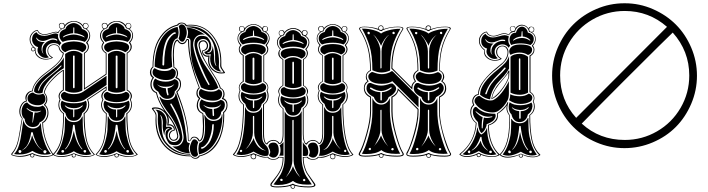

<svg xmlns="http://www.w3.org/2000/svg" viewBox="-20 -953 4327 1173"><path d="M343 -797Q343 -791 347 -785Q351 -779 358 -779Q364 -779 370 -786Q371 -789 373 -794Q373 -799 368.5 -804.5Q364 -810 358 -810Q353 -810 348 -806.5Q343 -803 343 -797ZM619 -810Q615 -810 610 -806.5Q605 -803 605 -797Q605 -782 616 -780Q618 -779 619 -779Q621 -780 625.5 -782Q630 -784 632 -786L634 -793Q635 -799 630.5 -804.5Q626 -810 619 -810ZM503 -780Q509 -780 513.5 -784.5Q518 -789 518 -794Q518 -800 513.5 -805Q509 -810 503 -810Q497 -810 493 -805Q489 -800 489 -794Q489 -793 490 -790.5Q491 -788 492 -786.5Q493 -785 494 -784Q495 -783 498.5 -782Q502 -781 503 -780ZM483 -400Q459 -387 431 -387Q403 -387 378 -400V-623Q402 -642 431 -642Q459 -642 483 -623ZM510 -314Q509 -281 482 -262Q478 -240 464.5 -227.5Q451 -215 431 -215Q410 -215 397 -227.5Q384 -240 380 -262Q352 -281 351 -314Q351 -329 358 -338Q380 -322 431 -322Q482 -322 505 -338Q510 -329 510 -314ZM538 -11Q523 -6 507 -6Q465 -6 431 -29Q416 -19 395.5 -12.5Q375 -6 355 -6Q338 -6 324 -11Q348 -45 360.5 -88Q373 -131 375 -160.5Q377 -190 377 -241H380Q393 -207 431 -207Q468 -207 482 -241H485Q485 -190 487 -160.5Q489 -131 501.5 -88Q514 -45 538 -11ZM494 -730Q488 -737 468 -743.5Q448 -750 434 -750V-782Q434 -786 431 -786Q428 -786 428 -782L427 -750Q414 -750 394 -743.5Q374 -737 367 -730Q363 -727 365 -725Q366 -724 370 -726Q378 -732 397 -737Q416 -742 431 -742Q443 -742 463.5 -736.5Q484 -731 493 -726Q495 -724 496 -725Q499 -726 494 -730ZM436 -420V-610Q436 -614 431 -614Q426 -614 426 -610V-420Q426 -414 431 -414Q436 -414 436 -420ZM485 -305Q488 -308 486.5 -308.5Q485 -309 481 -308Q463 -292 431 -292Q395 -294 380 -308Q377 -309 376 -308.5Q375 -308 377 -305Q395 -284 422 -284H427V-242Q427 -236 430 -236Q434 -237 434 -242V-284H440Q466 -284 485 -305ZM481 -46Q447 -84 436 -187Q435 -191 430.5 -191Q426 -191 426 -187Q415 -84 380 -46Q377 -43 378 -41Q379 -39 382 -42Q417 -80 431 -154Q444 -81 479 -42Q482 -39 483 -41Q484 -43 481 -46ZM506 -33Q499 -39 494 -35Q486 -31 493 -24Q494 -21 497.5 -20.5Q501 -20 502 -21Q508 -26 506 -33ZM370 -24Q375 -31 368 -35Q363 -39 356 -33Q353 -25 359 -21Q367 -19 370 -24ZM431 -13Q431 -12 427.5 -11Q424 -10 423 -8.5Q422 -7 422 -4Q422 0 424.5 2.5Q427 5 431 5Q440 5 440 -4Q440 -6 438 -10Q437 -10 434.5 -11Q432 -12 431 -13ZM498 -697Q469 -709 431 -709Q391 -709 363 -697Q343 -713 343 -736Q343 -765 380 -776Q383 -791 399 -801.5Q415 -812 431 -812Q444 -812 461 -801.5Q478 -791 481 -776Q518 -765 518 -736Q518 -713 498 -697ZM507 -665Q507 -645 483 -634Q458 -650 431 -650H426Q404 -650 378 -634Q354 -645 354 -665Q354 -696 431 -700Q507 -696 507 -665ZM308 -690Q288 -690 274 -677Q260 -664 260 -643Q260 -618 279 -603Q269 -599 261 -599Q240 -599 224.5 -614Q209 -629 209 -648Q209 -656 213 -665Q195 -670 185.5 -683.5Q176 -697 176 -712Q176 -746 204 -756Q208 -746 221 -740Q234 -734 250 -734H253Q267 -734 288.5 -741.5Q310 -749 318 -749Q329 -749 336 -742Q334 -736 334 -732Q335 -710 355 -690Q346 -682 344 -673Q337 -690 308 -690ZM302 -719Q290 -719 273 -711Q256 -703 242 -703Q217 -703 205 -721Q201 -726 201 -722Q201 -719 202 -718Q212 -696 246 -696H252H253Q253 -694 252 -694Q234 -682 234 -654Q234 -637 243 -627Q247 -624 246 -625Q246 -626 243 -631Q239 -637 239 -646Q239 -672 256 -688Q268 -701 288 -708Q295 -711 303 -711Q313 -711 321 -708Q328 -703 329 -705Q329 -706 330 -707Q330 -713 320 -716Q310 -719 302 -719ZM631 -434 494 -342Q465 -329 431 -329Q397 -329 367 -342Q355 -349 352 -368V-369Q352 -377 359 -384Q366 -391 375 -392Q396 -378 431 -378Q466 -378 487 -392L631 -490ZM765 -780Q771 -780 775 -784.5Q779 -789 779 -794Q779 -800 775 -805Q771 -810 765 -810Q758 -810 754 -805Q750 -800 750 -794Q751 -793 752.5 -789Q754 -785 755 -784Q757 -783 760 -782Q763 -781 765 -780ZM760 -697Q731 -709 692 -709Q653 -709 625 -697Q605 -713 605 -736Q605 -765 642 -776Q645 -791 660.5 -801.5Q676 -812 692 -812Q705 -812 722.5 -801.5Q740 -791 742 -776Q780 -765 780 -736Q779 -713 760 -697ZM769 -665Q769 -645 745 -634Q720 -650 692 -650H687Q666 -650 640 -634Q616 -645 616 -665Q616 -696 692 -700Q769 -696 769 -665ZM745 -400Q720 -387 692 -387Q665 -387 640 -400V-623Q664 -642 692 -642Q721 -642 745 -623ZM771 -368Q768 -348 755 -342Q727 -329 692 -329Q659 -329 629 -342Q617 -349 614 -368V-370Q614 -378 620.5 -384.5Q627 -391 636 -392Q658 -378 692 -378Q727 -378 748 -392Q758 -391 764.5 -384.5Q771 -378 771 -370ZM772 -314Q771 -281 743 -262Q740 -240 726.5 -227.5Q713 -215 692 -215Q672 -215 658.5 -228Q645 -241 642 -262Q614 -281 613 -314Q613 -329 620 -338Q641 -322 692 -322Q742 -322 766 -338Q772 -329 772 -314ZM799 -11Q785 -6 768 -6Q727 -6 692 -29Q677 -19 657 -12.5Q637 -6 617 -6Q600 -6 586 -11Q610 -45 622.5 -88Q635 -131 636.5 -160.5Q638 -190 638 -241H642Q654 -207 692 -207Q730 -207 743 -241H746Q746 -190 748 -160.5Q750 -131 762.5 -88Q775 -45 799 -11ZM755 -730Q749 -737 729 -743.5Q709 -750 696 -750L695 -782Q695 -786 693 -786Q690 -785 690 -782L689 -750Q676 -750 655.5 -743.5Q635 -737 629 -730Q625 -727 627 -725Q629 -725 631 -726Q640 -732 659 -737Q678 -742 692 -742Q705 -742 725.5 -736.5Q746 -731 754 -726Q757 -724 758 -725Q760 -726 755 -730ZM698 -420V-610Q698 -612 695 -613Q692 -614 689.5 -613Q687 -612 687 -610V-420Q687 -416 689.5 -414.5Q692 -413 695 -414.5Q698 -416 698 -420ZM746 -305Q749 -308 747.5 -308.5Q746 -309 742 -308Q724 -292 692 -292Q657 -294 642 -308Q638 -309 637 -308.5Q636 -308 638 -305Q657 -284 683 -284H689V-242Q689 -236 692.5 -236Q696 -236 696 -242V-284H702Q728 -284 746 -305ZM742 -46Q709 -84 698 -187Q696 -191 691.5 -191Q687 -191 687 -187Q676 -84 642 -46Q639 -43 640 -41Q641 -39 644 -42Q680 -80 692 -154Q706 -80 741 -42Q744 -39 745 -41Q746 -43 742 -46ZM767 -33Q761 -39 755 -35Q748 -31 754 -24Q755 -21 759 -20.5Q763 -20 764 -21Q770 -26 767 -33ZM631 -24Q636 -31 630 -35Q624 -39 618 -33Q614 -25 621 -21Q628 -18 631 -24ZM692 -13Q691 -12 689 -11Q687 -10 686 -9.5Q685 -9 684 -7.5Q683 -6 683 -4Q683 0 685.5 2.5Q688 5 692 5Q702 5 702 -4Q702 -6 700 -9Q699 -10 696 -11Q693 -12 692 -13ZM370 -536Q331 -516 286 -468.5Q241 -421 241 -388Q233 -382 220 -382Q196 -382 188 -395Q188 -423 212 -451.5Q236 -480 266 -501Q296 -522 327 -549.5Q358 -577 370 -602ZM212 -310Q186 -310 167 -321Q148 -332 148 -352Q148 -366 157.5 -376Q167 -386 182 -388Q198 -375 218 -375Q231 -375 244 -381Q258 -367 258 -349Q258 -331 245 -320.5Q232 -310 212 -310ZM241 -308Q262 -296 262 -266Q262 -247 252 -230Q242 -213 223 -206Q213 -177 180 -177Q161 -177 146.5 -190Q132 -203 131 -226Q112 -240 112 -271Q112 -292 121.5 -308.5Q131 -325 146 -327Q169 -300 210 -300Q227 -300 241 -308ZM291 -13Q272 -8 253 -8Q213 -8 178 -31Q144 -9 98 -9Q80 -9 66 -12Q86 -32 96.5 -68Q107 -104 113.5 -155.5Q120 -207 123 -222Q127 -197 143.5 -182.5Q160 -168 181 -168Q216 -168 230 -202Q231 -149 248.5 -95Q266 -41 291 -13ZM355 -548Q358 -550 356 -552Q354 -554 351 -552Q332 -531 298 -504.5Q264 -478 242.5 -455.5Q221 -433 213 -404Q211 -400 215 -399Q217 -398 218 -401Q226 -430 247.5 -453Q269 -476 303 -502Q337 -528 355 -548ZM230 -274Q232 -274 231 -276Q229 -276 227 -276Q215 -272 199 -272Q170 -272 146 -292Q142 -292 142 -290Q162 -272 182 -266L178 -206Q178 -203 179 -203Q180 -203 181 -206L192 -266Q195 -265 202 -265Q215 -265 230 -274ZM244 -34Q233 -40 223 -50Q211 -61 197.5 -90.5Q184 -120 181 -142Q181 -144 178 -145Q175 -146 172.5 -145Q170 -144 170 -142Q168 -120 158 -92Q148 -64 135 -52Q123 -40 114 -35V-34Q132 -43 138 -50Q168 -84 176 -127Q182 -105 196 -81.5Q210 -58 222 -48Q229 -40 243 -34ZM111 -28Q111 -33 105.5 -35.5Q100 -38 97 -35Q91 -32 94 -22Q98 -18 102 -18Q110 -20 111 -28ZM246 -31Q243 -23 249 -18Q258 -13 262 -21Q268 -28 260 -34Q251 -38 246 -31ZM178 -13Q168 -9 168 -4Q168 0 170.5 2.5Q173 5 178 5Q186 5 186 -4Q186 -7 185 -9Q184 -10 181.5 -11Q179 -12 178 -13ZM192 -653Q192 -656 188.5 -659Q185 -662 182 -662Q174 -662 174 -653Q174 -643 182 -643Q192 -643 192 -653ZM765 -813Q771 -813 776.5 -807.5Q782 -802 782 -794Q782 -779 770 -777Q793 -762 793 -735Q793 -713 775 -693Q785 -681 785 -667Q785 -644 759 -627V-404Q770 -399 778 -388Q786 -377 786 -365Q786 -355 779 -345Q786 -329 786 -314Q786 -280 758 -258Q758 -167 770 -107.5Q782 -48 820 -11Q822 -11 822 -10Q822 -8 819 -7Q809 -1 796 2.5Q783 6 767 6Q736 6 705 -6Q706 -6 706 -3Q706 2 702 5.5Q698 9 692 9Q687 9 683 5.5Q679 2 679 -3Q679 -6 680 -7Q664 -1 648 2.5Q632 6 617 6Q585 6 566 -7Q563 -9 565 -11Q603 -48 615 -107.5Q627 -167 627 -258Q598 -279 598 -313Q598 -328 606 -345Q599 -355 599 -365Q599 -377 606.5 -388Q614 -399 626 -404V-416L518 -344Q525 -330 525 -314Q525 -280 497 -258Q497 -167 508.5 -107.5Q520 -48 558 -11Q561 -10 558 -7Q548 -1 534.5 2.5Q521 6 506 6Q476 6 442 -7Q443 -6 443 -3Q443 2 439.5 5.5Q436 9 431 9Q418 9 418 -3Q418 -6 419 -7Q403 0 386.5 3Q370 6 354 6Q324 6 305 -6Q304 -4 300 -3Q280 6 254 6Q218 6 189 -7Q190 -6 190 -3Q190 2 186.5 5.5Q183 9 178 9Q172 9 168 5.5Q164 2 164 -3Q164 -6 165 -7Q133 5 104 5Q77 5 54 -4Q49 -5 49 -10Q49 -14 51 -16Q72 -40 82.5 -70.5Q93 -101 101 -154.5Q109 -208 114 -230Q98 -247 98 -273Q98 -295 109.5 -314Q121 -333 139 -338Q135 -347 135 -354Q135 -371 146.5 -384Q158 -397 176 -399Q180 -427 199.5 -452.5Q219 -478 244.5 -498Q270 -518 296 -537.5Q322 -557 341.5 -580.5Q361 -604 364 -627Q340 -642 338 -665Q329 -678 311 -678H309Q295 -678 284.5 -669Q274 -660 274 -643Q274 -618 301 -603Q303 -602 303 -600.5Q303 -599 301 -599Q281 -589 260 -589Q232 -589 212.5 -604.5Q193 -620 193 -644Q187 -640 182 -639Q178 -639 174 -642.5Q170 -646 170 -651Q170 -663 182 -665Q161 -687 161 -713Q161 -735 176.5 -752Q192 -769 211 -770Q214 -758 225.5 -751Q237 -744 250 -744Q266 -744 289 -751.5Q312 -759 321 -759Q328 -759 334 -757Q342 -768 354 -776Q341 -779 340 -798V-802Q344 -813 358 -813Q374 -813 376 -798Q384 -811 400 -818Q416 -825 431 -825Q446 -825 461.5 -818Q477 -811 486 -798Q488 -813 503 -813Q510 -813 515.5 -807.5Q521 -802 521 -794Q519 -780 509 -777Q531 -762 531 -735Q531 -713 514 -693Q523 -680 523 -667Q523 -644 498 -627V-415L626 -501V-627Q600 -644 600 -667Q601 -681 610 -693Q591 -712 591 -735Q591 -762 614 -776Q602 -779 602 -798V-802Q606 -813 619 -813Q635 -813 638 -798Q646 -811 661.5 -818Q677 -825 692 -825Q728 -825 747 -799Q750 -813 765 -813ZM364 -520Q333 -499 295.5 -459.5Q258 -420 253 -386Q269 -368 269 -346Q269 -327 256 -313Q276 -294 276 -264Q276 -244 267 -226.5Q258 -209 243 -202Q245 -101 304 -13V-12Q342 -50 354 -109Q366 -168 366 -258Q337 -279 337 -313Q337 -330 344 -345Q338 -355 338 -365Q338 -377 345.5 -388Q353 -399 364 -404ZM270 -642Q270 -660 280.5 -671Q291 -682 308 -682H312Q331 -682 343 -666Q345 -644 370 -630Q367 -605 347 -580.5Q327 -556 300.5 -535.5Q274 -515 247.5 -494Q221 -473 201.5 -447.5Q182 -422 180 -395Q164 -394 153 -380.5Q142 -367 142 -350Q142 -342 145 -334Q127 -331 115.5 -312.5Q104 -294 104 -271Q104 -247 118 -231Q113 -207 105 -154Q97 -101 86.5 -69Q76 -37 55 -12Q55 -11 55 -10Q55 -9 55 -8Q66 -4 77 -2Q88 0 100 0Q133 0 178 -18Q194 -9 215 -4Q236 1 257 1Q282 1 299 -7Q300 -10 299 -12Q241 -98 238 -206Q253 -213 261.5 -229.5Q270 -246 270 -265Q270 -295 250 -310Q247 -313 250 -316Q263 -327 263 -348Q263 -369 248 -386Q250 -411 278.5 -446Q307 -481 335 -504Q363 -527 370 -527V-401Q359 -397 351.5 -386.5Q344 -376 344 -364Q344 -352 350 -345Q342 -328 342 -314Q342 -297 350 -282.5Q358 -268 371 -261Q371 -170 359 -109Q347 -48 309 -9Q324 1 352 1Q393 1 431 -17Q469 1 510 1Q538 1 553 -9Q515 -48 503 -108.5Q491 -169 491 -261Q503 -268 511 -282.5Q519 -297 519 -313.5Q519 -330 511 -345L631 -426V-401Q621 -397 613.5 -386.5Q606 -376 606 -364Q606 -352 612 -345Q603 -328 603 -314Q603 -297 611.5 -282.5Q620 -268 632 -261Q632 -169 620 -108.5Q608 -48 570 -9Q585 1 614 1Q656 1 692 -17Q733 2 770 2Q797 2 814 -9Q777 -48 764.5 -109Q752 -170 752 -261Q765 -268 773 -282.5Q781 -297 781 -314Q781 -330 773 -345Q779 -353 779 -364Q779 -376 771.5 -386.5Q764 -397 754 -401V-630Q778 -644 778 -667Q778 -681 768 -690V-694Q788 -714 788 -737Q788 -764 762 -777Q761 -777 757 -778.5Q753 -780 750 -781Q745 -798 727 -809.5Q709 -821 692 -821Q676 -821 658 -809.5Q640 -798 635 -781Q618 -777 607.5 -764.5Q597 -752 597 -736Q597 -714 616 -694V-690Q607 -680 606 -668Q606 -644 631 -630V-498L493 -405V-630Q517 -644 517 -667Q517 -681 506 -690V-694Q526 -714 526 -737Q526 -764 501 -777Q499 -777 495 -778.5Q491 -780 489 -781Q484 -798 465.5 -809.5Q447 -821 431 -821Q415 -821 396.5 -809.5Q378 -798 374 -781Q347 -775 336 -750Q327 -755 320 -755Q311 -755 289 -747.5Q267 -740 252.5 -740Q238 -740 225 -746.5Q212 -753 209 -766Q192 -763 179 -747.5Q166 -732 166 -712Q166 -681 198 -657Q197 -654 197 -647Q197 -624 216 -608.5Q235 -593 262 -593Q279 -593 296 -600Q270 -617 270 -642Z M1286 -190Q1286 -193 1284 -194.5Q1282 -196 1279.5 -194.5Q1277 -193 1277 -190Q1277 -189 1276.5 -187.5Q1276 -186 1276 -185Q1276 -145 1256 -98Q1249 -81 1235.5 -67.5Q1222 -54 1213 -54Q1210 -54 1209 -51.5Q1208 -49 1209 -46.5Q1210 -44 1213 -44Q1224 -45 1240.5 -60.5Q1257 -76 1266 -94Q1286 -137 1286 -185ZM1045 -439H1044Q1028 -423 992 -423Q961 -423 944 -435Q935 -441 942 -435Q963 -414 993 -414Q996 -387 1000 -378Q1002 -368 1008 -371Q1011 -373 1009 -379Q1007 -384 1006 -392.5Q1005 -401 1004 -408V-414Q1032 -418 1045 -439ZM1217 -252V-258Q1182 -272 1182 -310Q1183 -334 1195 -351Q1180 -363 1180 -383Q1180 -406 1195 -418Q1129 -583 1129 -701Q1129 -709 1125 -709Q1121 -709 1120 -702Q1111 -683 1092 -683Q1074 -685 1064 -704Q1042 -696 1042 -617Q1042 -605 1043.5 -580Q1045 -555 1045 -543Q1068 -532 1068 -504Q1068 -491 1061 -480Q1086 -471 1086 -439Q1086 -410 1064 -391Q1132 -223 1132 -102Q1132 -95 1136 -94Q1140 -93 1143 -99Q1149 -118 1166 -118Q1188 -118 1199 -95Q1220 -103 1220 -182Q1220 -193 1218.5 -217Q1217 -241 1217 -252ZM1329 -312 1331 -316Q1330 -316 1327 -313Q1312 -297 1276 -297Q1246 -297 1228 -309L1222 -312Q1223 -311 1225 -308Q1246 -287 1277 -287Q1279 -259 1279 -250Q1279 -246 1281.5 -244.5Q1284 -243 1286 -244.5Q1288 -246 1288 -251V-255L1286 -287Q1318 -292 1329 -312ZM1048 -746Q1052 -746 1053.5 -748.5Q1055 -751 1053.5 -753.5Q1052 -756 1048 -756Q1038 -755 1021.5 -739.5Q1005 -724 996 -706Q972 -652 972 -558Q972 -555 975 -553.5Q978 -552 980.5 -553.5Q983 -555 983 -558Q983 -650 1006 -702Q1014 -718 1027 -732Q1040 -746 1048 -746ZM1172 5Q1157 5 1148.5 -11.5Q1140 -28 1140 -47Q1140 -63 1148.5 -82.5Q1157 -102 1167 -102Q1182 -102 1191 -82Q1184 -67 1184 -46Q1184 -26 1190 -9Q1185 4 1172 5ZM974 -184Q974 -187 974.5 -192.5Q975 -198 975 -201Q975 -231 964 -246Q961 -252 960 -249Q960 -248 960 -246Q968 -233 968 -198V-183Q968 -110 1000 -78Q1043 -30 1105 -16Q1122 -13 1136 -13H1142L1144 -8H1141Q1055 -8 999.5 -65.5Q944 -123 944 -225Q944 -229 944.5 -238.5Q945 -248 945 -253Q945 -272 929 -283Q957 -283 977.5 -262.5Q998 -242 998 -207Q998 -196 994 -178Q997 -178 1003 -178.5Q1009 -179 1012 -179Q1029 -179 1033 -164Q1004 -158 1004 -125Q1004 -108 1014.5 -96.5Q1025 -85 1042 -85Q1056 -85 1067 -95Q1078 -105 1078 -119Q1078 -122 1076 -130Q1067 -168 1049 -201.5Q1031 -235 1014.5 -255.5Q998 -276 980 -304.5Q962 -333 954 -361Q956 -362 958 -362Q970 -342 1002 -342Q1023 -342 1037.5 -352Q1052 -362 1052 -382H1056Q1057 -376 1074 -326.5Q1091 -277 1101 -231Q1111 -185 1118 -122Q1119 -118 1119.5 -109.5Q1120 -101 1120.5 -98Q1121 -95 1122 -90.5Q1123 -86 1125 -84Q1127 -82 1131 -80.5Q1135 -79 1140 -78Q1133 -62 1133 -46Q1134 -31 1140 -17H1135Q1085 -17 1031 -60Q1033 -58 1040 -58Q1044 -58 1050 -58Q1074 -58 1088 -75Q1102 -92 1102 -115Q1102 -122 1101 -126Q1088 -223 1028 -319Q1027 -322 1023 -320Q1019 -318 1020 -315Q1083 -208 1093 -125Q1094 -122 1094 -114Q1094 -94 1082.5 -80Q1071 -66 1052 -66Q1021 -66 1012 -78Q991 -107 991 -131Q991 -140 993 -149Q995 -154 1001.5 -160Q1008 -166 1014 -166Q1022 -166 1014 -169Q1012 -170 1011 -170Q997 -170 990.5 -157Q984 -144 984 -126Q974 -158 974 -184ZM1283 -214Q1305 -214 1320 -224.5Q1335 -235 1335 -254H1339Q1339 -162 1301 -93Q1263 -24 1196 -10Q1192 -31 1192 -45Q1192 -64 1199 -81Q1233 -86 1233 -178Q1233 -217 1228 -248Q1228 -249 1229.5 -249.5Q1231 -250 1231 -250Q1250 -214 1283 -214ZM1047 -470Q1071 -463 1071 -441Q1071 -412 1048 -395Q1048 -376 1035 -362.5Q1022 -349 1001 -349Q983 -349 968.5 -361.5Q954 -374 948 -392Q916 -410 916 -440Q916 -460 928 -473Q954 -454 992 -454Q1025 -454 1047 -470ZM995 -464Q965 -464 938.5 -477Q912 -490 912 -510Q912 -527 924 -537Q951 -519 986 -519Q1018 -519 1032 -535Q1054 -528 1054 -510Q1054 -464 995 -464ZM1223 -254Q1227 -221 1227 -184Q1227 -92 1198 -89Q1195 -90 1194 -90Q1183 -113 1167 -113Q1154 -113 1147 -98Q1142 -90 1136 -90Q1128 -90 1128 -102Q1128 -220 1057 -391Q1056 -392 1058 -394Q1080 -411 1080 -438Q1080 -467 1054 -475Q1049 -477 1052 -480Q1061 -490 1061 -505Q1061 -516 1055.5 -526Q1050 -536 1040 -540Q1036 -583 1036 -615Q1036 -708 1064 -711Q1068 -711 1068 -709Q1079 -690 1094 -690Q1109 -691 1116 -708Q1119 -715 1126 -715Q1134 -715 1135 -706Q1135 -584 1201 -415Q1187 -405 1187 -385Q1187 -366 1202 -355Q1207 -353 1203 -350Q1189 -333 1189 -311Q1190 -274 1221 -262L1222 -257V-258Q1221 -258 1222 -257Q1222 -256 1223 -254ZM1329 -343Q1354 -337 1354 -313Q1354 -285 1331 -269Q1331 -250 1318 -236Q1305 -222 1285 -222Q1267 -222 1252.5 -234Q1238 -246 1232 -266Q1199 -281 1199 -314Q1199 -332 1211 -346Q1237 -328 1276 -328Q1307 -328 1329 -343ZM1282 -338Q1250 -338 1222.5 -349.5Q1195 -361 1195 -383Q1195 -400 1207 -410Q1234 -393 1270 -393Q1301 -393 1316 -408Q1337 -400 1337 -382Q1337 -338 1282 -338ZM1065 -789Q1071 -766 1071 -754Q1071 -740 1064 -719Q1028 -714 1028 -613Q1028 -600 1030 -577Q1032 -554 1032 -545Q1009 -530 984 -530Q959 -530 925 -546Q925 -641 961.5 -708Q998 -775 1065 -789ZM1294 -597V-617Q1293 -690 1262 -721Q1240 -747 1202 -766.5Q1164 -786 1124 -786H1120L1118 -790Q1122 -790 1130 -791Q1138 -792 1142 -792Q1217 -792 1267.5 -731Q1318 -670 1318 -573Q1318 -569 1317.5 -560.5Q1317 -552 1317 -547Q1317 -527 1333 -516Q1305 -516 1284.5 -537Q1264 -558 1264 -594Q1264 -609 1268 -622Q1265 -622 1259 -621Q1253 -620 1250 -620Q1232 -620 1228 -636Q1259 -642 1259 -675Q1259 -691 1248.5 -703Q1238 -715 1221 -715Q1207 -715 1195.5 -704.5Q1184 -694 1184 -678Q1184 -673 1185 -670Q1193 -630 1211.5 -593Q1230 -556 1248.5 -531Q1267 -506 1286 -474.5Q1305 -443 1314 -417Q1292 -402 1268 -402Q1240 -402 1208 -419Q1207 -425 1186 -474.5Q1165 -524 1154.5 -570.5Q1144 -617 1144 -678Q1144 -682 1144 -689.5Q1144 -697 1144 -702Q1144 -711 1138.5 -716.5Q1133 -722 1127 -722Q1123 -721 1122 -721Q1129 -738 1129 -753.5Q1129 -769 1121 -783H1125Q1152 -783 1181.5 -770Q1211 -757 1232 -740Q1225 -741 1223 -742Q1220 -742 1213 -742Q1189 -742 1174.5 -724.5Q1160 -707 1160 -682Q1160 -676 1160 -673Q1167 -623 1196 -551.5Q1225 -480 1253 -435Q1255 -431 1259 -435Q1261 -437 1260 -439Q1234 -486 1204.5 -556.5Q1175 -627 1168 -675Q1168 -678 1168 -685Q1168 -719 1194 -731Q1202 -734 1211 -734Q1242 -734 1251 -721Q1271 -696 1271 -669Q1271 -654 1265.5 -644Q1260 -634 1248 -634Q1241 -631 1249 -631Q1251 -630 1252 -630Q1266 -630 1272.5 -642.5Q1279 -655 1279 -673Q1287 -642 1288 -610V-595Q1288 -568 1297 -554Q1302 -548 1302 -551Q1302 -551 1301 -553Q1294 -566 1294 -597ZM1089 -804Q1105 -804 1113 -788Q1121 -772 1121 -752Q1121 -739 1112.5 -718.5Q1104 -698 1095 -698Q1080 -698 1071 -718Q1078 -735 1078 -755Q1078 -776 1072 -791Q1074 -796 1079 -800Q1084 -804 1089 -804ZM1346 -511Q1344 -515 1338 -523Q1332 -531 1328.5 -537.5Q1325 -544 1325 -551Q1325 -556 1325.5 -564Q1326 -572 1326 -576Q1326 -671 1275.5 -734Q1225 -797 1146 -797Q1129 -797 1120 -795Q1117 -791 1114 -795Q1107 -810 1091 -810Q1075 -810 1068 -797Q1015 -785 980 -745Q945 -705 931 -654.5Q917 -604 917 -542Q904 -533 904 -512Q904 -492 919 -482Q922 -480 920 -477Q906 -461 906 -438Q906 -401 938 -389Q947 -349 967.5 -313Q988 -277 1007.5 -254Q1027 -231 1045 -198Q1063 -165 1068 -130Q1069 -128 1069 -122Q1069 -110 1062 -101.5Q1055 -93 1040 -93Q1029 -93 1020.5 -103Q1012 -113 1012 -125Q1012 -139 1020 -148.5Q1028 -158 1041 -158Q1041 -159 1041.5 -160.5Q1042 -162 1042 -163Q1042 -172 1033.5 -179.5Q1025 -187 1014 -187Q1008 -187 1006 -186Q1004 -185 1002.5 -186.5Q1001 -188 1002 -190Q1004 -203 1004 -213Q1004 -247 981.5 -268.5Q959 -290 930 -290Q925 -290 916 -288Q918 -285 924 -277Q930 -269 933 -262.5Q936 -256 936 -249Q936 -245 936 -236.5Q936 -228 936 -224Q936 -174 950.5 -133Q965 -92 991.5 -63.5Q1018 -35 1057 -19Q1096 -3 1143 -3H1146Q1160 12 1173 12Q1186 12 1195 -2Q1247 -14 1281.5 -53Q1316 -92 1330 -141.5Q1344 -191 1344 -251Q1344 -261 1343 -264Q1342 -265 1344 -268Q1364 -284 1364 -310Q1364 -340 1337 -348Q1335 -351 1336 -353Q1345 -365 1345 -379Q1345 -405 1324 -413Q1312 -450 1282 -496Q1252 -542 1226.5 -586Q1201 -630 1194 -670Q1193 -673 1193 -678Q1193 -691 1200.5 -699Q1208 -707 1223 -707Q1234 -707 1242.5 -697Q1251 -687 1251 -675Q1251 -645 1221 -642Q1221 -641 1220.5 -639.5Q1220 -638 1220 -637Q1220 -628 1228.5 -620.5Q1237 -613 1248 -613Q1254 -613 1256 -614Q1258 -615 1259.5 -613.5Q1261 -612 1260 -610Q1258 -597 1258 -587Q1258 -552 1281 -531Q1304 -510 1332 -510Q1338 -510 1346 -511ZM908 -290Q908 -297 930 -297Q961 -297 984 -276Q946 -330 933 -385Q916 -391 907.5 -405Q899 -419 899 -437Q899 -459 912 -478Q896 -490 896 -510Q896 -532 912 -545Q912 -607 926 -658.5Q940 -710 975 -749.5Q1010 -789 1062 -802Q1071 -815 1090 -815Q1109 -815 1120 -800Q1128 -802 1146 -802Q1226 -802 1279 -738Q1332 -674 1332 -578Q1332 -574 1332 -565.5Q1332 -557 1332 -553Q1332 -542 1343 -527Q1354 -512 1354 -511Q1355 -510 1355 -509Q1355 -504 1331 -504Q1300 -504 1275.5 -526.5Q1251 -549 1251 -586Q1251 -596 1253 -607Q1252 -607 1250 -606.5Q1248 -606 1248 -606Q1234 -606 1224.5 -615Q1215 -624 1215 -636Q1215 -642 1217 -646Q1229 -646 1236.5 -654.5Q1244 -663 1244 -675Q1244 -684 1237.5 -692Q1231 -700 1223 -700Q1211 -700 1205.5 -693.5Q1200 -687 1200 -678Q1200 -677 1200 -675Q1200 -673 1200 -672Q1207 -631 1231 -588Q1255 -545 1285.5 -499Q1316 -453 1329 -416Q1352 -404 1352 -377Q1352 -364 1345 -353Q1370 -342 1370 -311Q1370 -282 1349 -264Q1350 -258 1350 -249Q1350 -213 1345 -180.5Q1340 -148 1328.5 -117.5Q1317 -87 1300 -63.5Q1283 -40 1257.5 -22.5Q1232 -5 1200 2Q1191 17 1174 17Q1157 17 1146 2H1138Q1043 2 986.5 -58.5Q930 -119 930 -219Q930 -223 930.5 -232Q931 -241 931 -246Q931 -258 920 -272.5Q909 -287 908 -288Q908 -290 908 -290ZM1005 -247Q1012 -232 1012 -214Q1012 -204 1009 -193Q1010 -193 1012 -193.5Q1014 -194 1015 -194Q1028 -194 1038 -184.5Q1048 -175 1048 -163Q1048 -158 1045 -154Q1033 -154 1025.5 -145Q1018 -136 1018 -125Q1018 -116 1024.5 -107.5Q1031 -99 1040 -99Q1051 -99 1057 -106Q1063 -113 1063 -122Q1063 -123 1062.5 -125Q1062 -127 1062 -128Q1058 -152 1048 -175Q1038 -198 1030 -210.5Q1022 -223 1005 -247Z M2025 4Q2025 -1 2021.5 -5.5Q2018 -10 2013 -10Q2008 -10 2003.5 -6.5Q1999 -3 1999 2Q1999 7 2003 11.5Q2007 16 2013 16Q2025 16 2025 4ZM2084 -794Q2091 -794 2096.5 -790Q2102 -786 2102 -778Q2102 -762 2088 -759Q2111 -745 2111 -719Q2111 -696 2093 -677Q2103 -665 2103 -651Q2102 -628 2078 -614V-456Q2088 -451 2095.5 -440.5Q2103 -430 2103 -418Q2103 -409 2097 -399Q2105 -383 2105 -367Q2105 -334 2077 -314Q2077 -69 2138 -10H2139Q2139 -9 2137 -6Q2117 6 2088.5 6Q2060 6 2027 -6Q2029 -3 2029 3Q2029 11 2024.5 15.5Q2020 20 2013 20Q2005 20 2000.5 14.5Q1996 9 1996 2Q1996 -1 1998 -6Q1964 11 1944 11Q1936 11 1927 9Q1915 23 1892 23Q1867 23 1855 9Q1848 10 1835 10V12Q1835 40 1842.5 65.5Q1850 91 1858.5 104.5Q1867 118 1882 138Q1897 158 1902 166Q1907 173 1907 177Q1907 192 1867 192Q1815 192 1783 182Q1783 184 1783 186Q1783 192 1779 196Q1775 200 1769 200Q1763 200 1759 196Q1755 192 1755 186Q1755 183 1755 182Q1724 192 1672 192Q1632 192 1632 177Q1632 171 1635 166Q1639 160 1662 131.5Q1685 103 1696 75.5Q1707 48 1707 12V10Q1697 11 1685 9Q1673 23 1650 23Q1625 23 1614 9Q1604 10 1599 10Q1577 10 1543 -6Q1545 -2 1545 3Q1545 20 1528 20Q1521 20 1516 14.5Q1511 9 1511 2Q1511 -2 1513 -6Q1483 6 1454 6Q1424 6 1405 -6Q1403 -9 1403 -10Q1465 -69 1465 -314Q1437 -334 1437 -368Q1437 -382 1444 -399Q1439 -409 1439 -418Q1439 -430 1446 -440.5Q1453 -451 1463 -456V-614Q1439 -627 1439 -652Q1439 -665 1448 -677Q1431 -696 1431 -718Q1431 -745 1454 -759Q1440 -762 1440 -778Q1440 -786 1445.5 -790Q1451 -794 1458 -794Q1473 -792 1475 -779Q1484 -792 1499.5 -799Q1515 -806 1529 -806Q1543 -806 1558 -799Q1573 -792 1582 -780Q1586 -794 1599 -794Q1606 -794 1611.5 -789.5Q1617 -785 1617 -777Q1617 -762 1604 -759Q1627 -745 1627 -718Q1627 -697 1610 -677Q1619 -664 1619 -652Q1619 -628 1594 -614V-456Q1605 -451 1612 -440.5Q1619 -430 1619 -418Q1619 -408 1614 -399Q1621 -384 1621 -368Q1621 -335 1593 -314V-134Q1593 -112 1597 -97.5Q1601 -83 1604 -80L1608 -77Q1609 -77 1611.5 -79.5Q1614 -82 1614.5 -83Q1615 -84 1617.5 -86Q1620 -88 1621.5 -89Q1623 -90 1626 -92Q1629 -94 1631.5 -94.5Q1634 -95 1637 -96Q1640 -97 1643.5 -97.5Q1647 -98 1651 -98Q1662 -98 1671 -93Q1680 -88 1684 -83L1687 -78Q1688 -78 1689.5 -78.5Q1691 -79 1694.5 -82.5Q1698 -86 1700.5 -91.5Q1703 -97 1705 -108.5Q1707 -120 1707 -136V-289Q1679 -309 1679 -343Q1679 -359 1687 -374Q1681 -385 1680 -394Q1680 -405 1687.5 -415.5Q1695 -426 1706 -431V-589Q1680 -604 1680 -626Q1681 -641 1691 -652Q1672 -672 1672 -694Q1672 -720 1695 -734Q1683 -737 1683 -752Q1683 -760 1688.5 -764.5Q1694 -769 1700 -769Q1716 -769 1718 -755Q1726 -768 1741.5 -775Q1757 -782 1771 -782Q1785 -782 1800.5 -775Q1816 -768 1824 -755Q1826 -769 1842 -769Q1848 -769 1853.5 -765Q1859 -761 1859 -754Q1859 -738 1847 -734Q1870 -720 1870 -694Q1870 -672 1852 -652Q1861 -641 1861 -627Q1860 -604 1836 -589V-431Q1847 -426 1854.5 -415.5Q1862 -405 1862 -394Q1861 -384 1855 -374Q1863 -359 1863 -343Q1863 -309 1835 -289V-134Q1835 -110 1839 -95.5Q1843 -81 1847 -79L1851 -77Q1851 -77 1854 -80.5Q1857 -84 1858.5 -85Q1860 -86 1863 -88.5Q1866 -91 1868.5 -92Q1871 -93 1875 -94.5Q1879 -96 1883 -97Q1887 -98 1892 -98Q1903 -98 1912 -93Q1921 -88 1925 -83L1929 -78Q1931 -79 1934.5 -81Q1938 -83 1943.5 -97.5Q1949 -112 1949 -136V-314Q1921 -334 1921 -368Q1921 -382 1928 -399Q1922 -410 1922 -418Q1922 -430 1929.5 -440.5Q1937 -451 1948 -456V-614Q1923 -628 1923 -652Q1923 -665 1932 -677Q1915 -697 1915 -718Q1915 -745 1938 -759Q1924 -763 1924 -778Q1924 -786 1929.5 -790Q1935 -794 1942 -794Q1957 -794 1959 -780Q1968 -792 1983.5 -799Q1999 -806 2013 -806Q2027 -806 2042.5 -799Q2058 -792 2067 -779Q2070 -793 2084 -794ZM1541 4Q1541 -1 1537.5 -5.5Q1534 -10 1529 -10Q1524 -10 1519.5 -6.5Q1515 -3 1515 2Q1515 7 1519 11.5Q1523 16 1528 16Q1534 16 1537.5 12.5Q1541 9 1541 4ZM1459 -34Q1457 -39 1452.5 -38Q1448 -37 1446 -33.5Q1444 -30 1447 -26Q1449 -23 1452.5 -23.5Q1456 -24 1458.5 -27.5Q1461 -31 1459 -34ZM1703 152Q1712 148 1704 141Q1700 137 1695 140Q1690 144 1693 150Q1698 155 1703 152ZM1605 -34Q1582 -38 1559 -68Q1533 -105 1533 -142V-241Q1533 -245 1529 -245Q1525 -245 1525 -241V-142Q1525 -109 1500 -66Q1484 -44 1479 -40Q1493 -50 1504 -66Q1505 -68 1511 -76Q1517 -84 1522 -92.5Q1527 -101 1529 -110Q1538 -81 1555 -60Q1561 -52 1574.5 -43Q1588 -34 1605 -34ZM1842 153Q1849 148 1843 142Q1838 137 1834 142Q1828 146 1832 150Q1834 156 1842 153ZM1814 130Q1812 128 1806.5 118.5Q1801 109 1797 105Q1774 63 1774 30V-216Q1774 -223 1768 -220Q1766 -219 1766 -215V30Q1766 60 1743 104Q1726 131 1726 131Q1732 125 1739 115.5Q1746 106 1747 105Q1747 104 1753 96Q1759 88 1763 79.5Q1767 71 1770 62Q1774 77 1792 105Q1810 127 1814 130ZM1581 -359Q1583 -361 1583 -362Q1582 -364 1578 -362Q1560 -347 1529 -347Q1497 -347 1479 -362Q1476 -363 1475 -362.5Q1474 -362 1477 -359Q1495 -339 1522 -339H1525V-298Q1525 -292 1529 -292Q1533 -292 1533 -298V-339H1536Q1563 -339 1581 -359ZM1534 -471V-595Q1534 -601 1528.5 -601Q1523 -601 1523 -595V-471Q1523 -465 1528.5 -465Q1534 -465 1534 -471ZM1823 -334Q1826 -337 1825 -338Q1825 -340 1820 -337Q1802 -322 1771 -322Q1738 -324 1722 -337Q1717 -341 1717 -337Q1717 -336 1719 -334Q1738 -315 1764 -314H1767V-273Q1767 -268 1771 -268Q1775 -268 1775 -273V-314H1778Q1806 -315 1823 -334ZM2086 -25Q2089 -22 2092.5 -24.5Q2096 -27 2096 -30.5Q2096 -34 2093 -37Q2086 -42 2082 -32Q2080 -27 2086 -25ZM2062 -40Q2057 -45 2050.5 -54Q2044 -63 2041 -66Q2017 -112 2017 -142V-241Q2017 -245 2013 -245Q2009 -245 2009 -241V-142Q2009 -106 1990 -74Q1972 -40 1951 -37Q1975 -37 1992 -64Q2010 -90 2013 -110Q2015 -101 2020 -92Q2025 -83 2030.5 -76Q2036 -69 2037 -66Q2053 -47 2062 -40ZM1591 -714Q1584 -721 1565 -727Q1546 -733 1533 -734L1531 -764Q1531 -769 1527 -767Q1526 -766 1526 -764L1525 -734Q1512 -733 1492.5 -727Q1473 -721 1467 -714Q1463 -710 1465 -708Q1466 -708 1469 -709Q1478 -715 1496 -720Q1514 -725 1529 -725Q1541 -725 1560.5 -720Q1580 -715 1589 -709Q1594 -706 1594 -710Q1593 -712 1591 -714ZM1776 -447V-570Q1776 -576 1771 -576Q1766 -576 1766 -570V-447Q1766 -441 1771 -441Q1776 -441 1776 -447ZM2065 -359Q2067 -361 2067 -362Q2066 -364 2062 -362Q2044 -347 2013 -347Q1981 -347 1964 -362Q1961 -364 1959 -363Q1957 -362 1960 -359Q1978 -339 2006 -339H2009V-298Q2009 -292 2013 -292Q2017 -292 2017 -298V-339H2020Q2047 -339 2065 -359ZM1832 -690Q1826 -696 1807 -702Q1788 -708 1775 -709L1774 -740Q1774 -744 1771 -744Q1768 -744 1768 -740L1767 -709Q1754 -708 1734.5 -702Q1715 -696 1709 -690Q1705 -686 1707 -684Q1709 -684 1711 -685Q1720 -690 1738.5 -695Q1757 -700 1771 -700Q1783 -700 1803 -695Q1823 -690 1831 -685Q1834 -683 1835 -684Q1836 -685 1832 -690ZM2018 -471V-595Q2018 -601 2013 -601Q2008 -601 2008 -595V-471Q2008 -465 2013 -465Q2018 -465 2018 -471ZM2075 -714Q2068 -721 2049 -727Q2030 -733 2017 -734L2016 -764Q2016 -768 2013 -768Q2010 -768 2010 -764L2009 -734Q1996 -733 1977 -727Q1958 -721 1951 -714Q1947 -710 1949 -708Q1950 -708 1952 -709Q1961 -715 1979.5 -720Q1998 -725 2013 -725Q2025 -725 2044.5 -720Q2064 -715 2073 -709Q2076 -707 2077 -709Q2078 -711 2075 -714ZM1615 -2Q1608 0 1599 0Q1573 0 1529 -27Q1494 -6 1455 -6Q1439 -6 1424 -10Q1477 -84 1477 -297H1479Q1491 -264 1529 -264Q1565 -264 1579 -297H1581V-134Q1581 -103 1586.5 -89.5Q1592 -76 1607 -62Q1622 -46 1622 -21Q1622 -14 1620.5 -9.5Q1619 -5 1615 -2ZM1651 -82Q1683 -82 1683 -34Q1683 -15 1674 -2.5Q1665 10 1650 10Q1638 10 1625 -1Q1623 -3 1624.5 -6Q1626 -9 1628.5 -14.5Q1631 -20 1631 -24Q1631 -35 1621 -55Q1618 -62 1623 -68Q1630 -82 1651 -82ZM1712 -2Q1708 -2 1699 -2Q1690 -2 1685 -2Q1694 -13 1694 -38Q1694 -54 1688 -65Q1708 -78 1712 -87ZM1885 174Q1877 175 1858 175Q1795 175 1770 152Q1737 177 1679 177Q1664 177 1651 174Q1656 167 1671.5 146Q1687 125 1695 111.5Q1703 98 1711 71Q1719 44 1719 12V-272H1720Q1734 -239 1771 -239Q1808 -239 1821 -272H1823V12Q1823 44 1830.5 71Q1838 98 1844 110.5Q1850 123 1866 145.5Q1882 168 1885 174ZM1607 -368Q1605 -336 1579 -318Q1569 -272 1529 -272Q1509 -272 1496 -284.5Q1483 -297 1479 -318Q1453 -336 1451 -368Q1451 -383 1457 -392Q1481 -375 1529 -375Q1577 -375 1600 -392Q1607 -383 1607 -368ZM1857 -2Q1849 0 1839 0Q1833 0 1830 -1V-86Q1835 -73 1848 -62Q1863 -46 1863 -21Q1863 -8 1857 -2ZM1893 -82Q1925 -82 1925 -34Q1925 -15 1916 -2.5Q1907 10 1892 10Q1880 10 1867 -1Q1866 -3 1867 -5Q1868 -7 1870 -11Q1872 -15 1872 -18Q1872 -20 1872.5 -22Q1873 -24 1873 -25Q1873 -32 1863 -55Q1860 -60 1864 -68Q1873 -82 1893 -82ZM1591 -396Q1563 -382 1529 -382Q1495 -382 1467 -396Q1452 -403 1452 -422Q1452 -430 1458.5 -437Q1465 -444 1474 -445Q1495 -430 1529 -430Q1563 -430 1583 -445Q1593 -444 1599.5 -437Q1606 -430 1606 -422Q1606 -404 1591 -396ZM1579 -452Q1555 -439 1529 -439Q1502 -439 1478 -452V-610Q1504 -628 1529 -628Q1555 -628 1579 -610ZM1848 -343Q1848 -312 1821 -294Q1817 -272 1804 -259.5Q1791 -247 1771 -247Q1731 -247 1720 -294Q1696 -311 1693 -343Q1693 -357 1699 -367Q1722 -351 1771 -351Q1820 -351 1843 -367Q1848 -359 1848 -343ZM1848 -396Q1846 -377 1832 -371Q1805 -358 1771 -358Q1738 -358 1709 -371Q1696 -377 1695 -396V-398Q1695 -414 1712 -420Q1714 -420 1716 -421Q1736 -406 1771 -406Q1805 -406 1826 -421Q1835 -420 1841.5 -412.5Q1848 -405 1848 -396ZM2117 -10Q2103 -6 2087 -6Q2047 -6 2013 -27Q1970 -1 1943 -1Q1937 -1 1927 -2Q1935 -12 1935 -39Q1935 -55 1931 -65Q1947 -73 1953.5 -89.5Q1960 -106 1960 -136V-297H1963Q1976 -264 2013 -264Q2049 -264 2063 -297H2065Q2066 -85 2117 -10ZM1604 -649Q1604 -630 1579 -620Q1559 -633 1529 -636Q1501 -636 1478 -620Q1453 -630 1453 -649Q1453 -682 1529 -684Q1604 -682 1604 -649ZM1595 -681Q1568 -692 1529 -692Q1488 -692 1463 -681Q1443 -697 1443 -718Q1443 -747 1479 -758Q1482 -773 1497.5 -783.5Q1513 -794 1529 -794Q1542 -794 1559 -783Q1576 -772 1578 -758Q1615 -748 1615 -718Q1615 -695 1595 -681ZM1822 -427Q1799 -415 1771 -415Q1743 -415 1720 -427V-586Q1745 -603 1771 -603Q1795 -603 1822 -586ZM2091 -368Q2088 -336 2063 -318Q2053 -272 2013 -272Q1993 -272 1980 -284.5Q1967 -297 1963 -318Q1937 -336 1935 -368Q1935 -383 1941 -392Q1965 -375 2013 -375Q2061 -375 2085 -392Q2091 -381 2091 -368ZM1822 -595Q1799 -611 1768 -611Q1742 -611 1720 -595Q1695 -605 1695 -625Q1695 -657 1771 -659Q1847 -657 1847 -625Q1847 -605 1822 -595ZM2089 -421Q2089 -402 2075 -396Q2046 -382 2013 -382Q1981 -382 1951 -396Q1936 -403 1936 -422Q1936 -430 1942.5 -437Q1949 -444 1958 -445Q1979 -430 2013 -430Q2047 -430 2068 -445Q2077 -444 2083 -437.5Q2089 -431 2089 -423ZM1836 -656Q1810 -668 1771 -668Q1733 -668 1705 -656Q1686 -670 1686 -694Q1686 -723 1722 -733Q1725 -748 1740 -758.5Q1755 -769 1771 -769Q1784 -769 1800.5 -758.5Q1817 -748 1820 -733Q1856 -723 1856 -694Q1856 -672 1836 -656ZM2064 -452Q2039 -439 2013 -439Q1986 -439 1962 -452V-610Q1988 -628 2013 -628Q2038 -628 2064 -610ZM2089 -649Q2089 -630 2064 -620Q2042 -633 2013 -636Q1985 -636 1962 -620Q1937 -630 1937 -649Q1937 -682 2013 -684Q2089 -682 2089 -649ZM2079 -681Q2052 -692 2013 -692Q1974 -692 1947 -681Q1927 -697 1927 -718Q1927 -748 1964 -758Q1967 -773 1982 -783.5Q1997 -794 2013 -794Q2029 -794 2044 -783.5Q2059 -773 2062 -758Q2098 -748 2098 -718Q2098 -695 2079 -681ZM2132 -9Q2072 -70 2072 -315Q2099 -333 2099 -370Q2099 -386 2093 -399Q2098 -408 2099 -417Q2099 -429 2091 -439.5Q2083 -450 2073 -454V-616Q2097 -630 2097 -652Q2096 -665 2087 -675Q2086 -677 2087 -679Q2107 -698 2107 -719Q2107 -734 2096.5 -746Q2086 -758 2069 -762Q2065 -780 2047 -791Q2029 -802 2013 -802Q1997 -802 1979 -791Q1961 -780 1956 -762Q1939 -758 1929 -746Q1919 -734 1919 -718Q1919 -698 1938 -679Q1940 -677 1938 -675Q1928 -664 1928 -652Q1928 -630 1952 -616V-454Q1942 -450 1934.5 -439.5Q1927 -429 1927 -417Q1927 -407 1933 -399Q1926 -384 1926 -370Q1926 -333 1954 -315V-136Q1954 -119 1951.5 -106.5Q1949 -94 1946 -88Q1943 -82 1939 -78Q1935 -74 1932.5 -73.5Q1930 -73 1927 -73Q1914 -93 1892 -93Q1866 -93 1855 -70H1854Q1850 -70 1845.5 -73Q1841 -76 1835.5 -91.5Q1830 -107 1830 -134V-290Q1858 -309 1858 -345Q1857 -360 1851 -374Q1856 -382 1856 -393Q1856 -405 1849 -415Q1842 -425 1831 -430V-591Q1855 -605 1855 -627Q1855 -641 1846 -650Q1843 -652 1846 -654Q1865 -674 1865 -694Q1865 -709 1855 -721Q1845 -733 1827 -738Q1823 -755 1805 -766Q1787 -777 1771 -777Q1755 -777 1737 -766Q1719 -755 1715 -738Q1698 -733 1687.5 -721Q1677 -709 1677 -694Q1677 -672 1695 -654Q1696 -652 1695 -650Q1687 -642 1687 -628Q1687 -605 1711 -591V-430Q1701 -425 1693 -414.5Q1685 -404 1685 -393Q1686 -383 1691 -374Q1684 -358 1684 -344Q1684 -309 1712 -290V-136Q1712 -119 1710 -106.5Q1708 -94 1705 -88Q1702 -82 1697.5 -78Q1693 -74 1690.5 -73.5Q1688 -73 1686 -73H1684Q1672 -93 1651 -93Q1624 -93 1612 -70Q1611 -70 1609.5 -70.5Q1608 -71 1603.5 -74.5Q1599 -78 1596 -84Q1593 -90 1590 -103Q1587 -116 1587 -134V-315Q1615 -333 1615 -369Q1615 -384 1608 -399Q1615 -408 1615 -417Q1615 -429 1607 -439.5Q1599 -450 1589 -454V-616Q1613 -630 1613 -651Q1613 -664 1603 -675Q1602 -677 1603 -679Q1622 -699 1623 -719Q1623 -734 1612.5 -746Q1602 -758 1585 -762Q1581 -780 1563 -791Q1545 -802 1529 -802Q1513 -802 1495 -791Q1477 -780 1473 -762Q1456 -758 1445.5 -746Q1435 -734 1435 -719Q1435 -697 1455 -679Q1456 -677 1455 -675Q1444 -665 1444 -652Q1444 -630 1469 -616V-454Q1459 -450 1451 -439.5Q1443 -429 1443 -417Q1443 -407 1449 -399Q1442 -385 1442 -370Q1442 -333 1470 -315Q1470 -71 1410 -9Q1425 1 1452 1Q1490 1 1529 -17Q1580 6 1603 6Q1607 6 1617 5Q1628 19 1650 19Q1661 19 1668.5 15.5Q1676 12 1678 8L1680 5Q1693 6 1699 6Q1702 6 1706 6Q1710 6 1712 6V12Q1712 49 1701 76.5Q1690 104 1667.5 133.5Q1645 163 1641 170Q1639 173 1639 177Q1639 186 1672 186Q1731 186 1759 174Q1769 168 1771 170Q1795 186 1867 186Q1899 186 1899 177Q1899 174 1896 170Q1891 161 1876.5 140.5Q1862 120 1853.5 106Q1845 92 1837.5 66.5Q1830 41 1830 12V6Q1834 6 1842 6Q1848 6 1859 5Q1871 19 1892 19Q1903 19 1910.5 15.5Q1918 12 1920 8L1923 5Q1934 6 1939 6Q1965 6 2013 -17Q2052 1 2090 1Q2117 1 2132 -9ZM1601 -791Q1588 -790 1587 -777Q1587 -762 1599 -762Q1613 -762 1613 -776.5Q1613 -791 1601 -791ZM1848 -739Q1855 -744 1855 -752Q1854 -765 1843 -766Q1836 -766 1831.5 -761.5Q1827 -757 1828 -750Q1832 -742 1835 -740Q1843 -737 1848 -739ZM2098 -778Q2098 -784 2094 -787.5Q2090 -791 2085 -791Q2078 -791 2074 -786.5Q2070 -782 2070 -776Q2070 -775 2072 -768Q2079 -759 2089 -762Q2098 -767 2098 -778ZM1941 -762Q1947 -762 1951.5 -766Q1956 -770 1956 -777Q1956 -782 1951.5 -786.5Q1947 -791 1941 -791Q1929 -789 1928 -777Q1928 -762 1941 -762ZM1699 -737Q1705 -737 1709.5 -741.5Q1714 -746 1714 -752Q1712 -765 1699 -766Q1693 -766 1689.5 -761.5Q1686 -757 1686 -751Q1686 -737 1699 -737ZM1457 -762Q1471 -762 1471 -777Q1471 -791 1457 -791Q1452 -791 1448 -787.5Q1444 -784 1444 -778Q1444 -762 1457 -762ZM1760 180Q1759 185 1759 186Q1759 190 1762 193Q1765 196 1769 196Q1779 196 1779 186Q1779 186 1779 184Q1779 182 1779 181Q1775 180 1768 177Q1765 179 1760 180Z M2536 -521Q2525 -516 2518 -506.5Q2511 -497 2511 -486Q2511 -470 2521 -458Q2522 -455 2520 -454Q2512 -450 2505.5 -439.5Q2499 -429 2499 -416Q2499 -410 2499 -406L2371 -534Q2371 -605 2386 -660Q2401 -715 2437 -773Q2439 -774 2439 -778Q2437 -787 2411 -787Q2360 -787 2319 -769Q2311 -760 2306 -764Q2297 -765 2293 -770Q2251 -787 2207 -787Q2181 -787 2179 -778Q2179 -776 2181 -773Q2217 -715 2231.5 -658Q2246 -601 2246 -521Q2236 -517 2228.5 -508.5Q2221 -500 2220 -490Q2220 -470 2231 -458Q2232 -455 2230 -454Q2221 -449 2214.5 -438.5Q2208 -428 2208 -417Q2208 -381 2247 -362V-274Q2247 -217 2224 -134.5Q2201 -52 2181 -18Q2179 -16 2179 -12Q2179 -9 2181.5 -7Q2184 -5 2191.5 -3.5Q2199 -2 2212 -2Q2270 -2 2299 -14Q2300 -15 2305 -17Q2310 -19 2311 -18Q2325 -9 2350 -5.5Q2375 -2 2406 -2Q2440 -2 2440 -12Q2440 -14 2437 -18Q2417 -51 2394 -134Q2371 -217 2371 -274V-362Q2410 -381 2410 -414L2537 -287V-274Q2537 -188 2493 -69Q2480 -35 2471 -18Q2468 -16 2468 -12Q2468 -9 2470.5 -7Q2473 -5 2481 -3.5Q2489 -2 2503 -2Q2559 -2 2588 -14Q2590 -15 2595 -17Q2600 -19 2601 -18Q2615 -9 2640 -5.5Q2665 -2 2696 -2Q2730 -2 2730 -11Q2730 -14 2727 -18Q2707 -51 2684.5 -134Q2662 -217 2662 -274V-362Q2699 -380 2699 -415Q2699 -442 2678 -454Q2675 -456 2676 -458Q2687 -470 2687 -486Q2687 -511 2663 -521Q2663 -601 2677 -658Q2691 -715 2727 -773Q2728 -774 2728 -778Q2726 -787 2701 -787Q2649 -787 2607 -768Q2600 -760 2596 -764Q2589 -764 2584 -770Q2544 -787 2497 -787Q2470 -787 2469 -778Q2469 -776 2471 -773Q2507 -715 2521.5 -658Q2536 -601 2536 -521ZM2683 -457Q2706 -443 2706 -412Q2706 -377 2667 -358V-274Q2667 -189 2710 -72Q2722 -38 2731 -22Q2736 -16 2736 -11Q2736 4 2696 4Q2646 4 2614 -6V-3Q2614 2 2609.5 6.5Q2605 11 2600 11H2599Q2588 11 2585 0Q2584 -2 2584 -3V-6Q2554 4 2503 4Q2462 4 2462 -12Q2462 -16 2465 -22Q2485 -54 2508 -136Q2531 -218 2531 -274V-284L2414 -401Q2407 -373 2378 -358V-274Q2378 -217 2400 -135Q2422 -53 2442 -22Q2447 -16 2447 -11Q2447 4 2406 4Q2355 4 2323 -6V-3Q2323 3 2319.5 7Q2316 11 2310 11Q2304 11 2299 7Q2294 3 2294 -3V-6Q2263 4 2212 4Q2190 4 2180.5 -0.5Q2171 -5 2171 -12Q2171 -14 2175 -22Q2195 -54 2218 -136Q2241 -218 2241 -274V-358Q2203 -377 2203 -415Q2203 -444 2225 -457Q2215 -467 2215 -485Q2215 -509 2241 -524Q2241 -602 2226 -659.5Q2211 -717 2175 -774Q2174 -777 2174 -778Q2174 -790 2207 -790Q2250 -790 2290 -777V-780Q2290 -787 2295 -792.5Q2300 -798 2307 -798Q2314 -798 2318.5 -793.5Q2323 -789 2323 -782Q2323 -778 2323 -775Q2364 -790 2411 -790Q2444 -790 2444 -779Q2444 -775 2443 -774Q2377 -671 2377 -537L2493 -421Q2496 -445 2515 -457Q2504 -469 2504 -490Q2508 -511 2531 -524Q2531 -603 2516 -660Q2501 -717 2465 -774Q2463 -777 2463 -778Q2463 -790 2497 -790Q2542 -790 2581 -776Q2580 -778 2580 -782Q2580 -788 2585 -793Q2590 -798 2597 -798Q2604 -798 2609 -793Q2614 -788 2614 -782Q2614 -780 2612 -775Q2655 -790 2700 -790Q2734 -790 2734 -779Q2734 -776 2732 -774Q2697 -717 2682 -659.5Q2667 -602 2667 -524Q2694 -509 2694 -483Q2693 -469 2683 -457ZM2249 -455Q2230 -467 2230 -486Q2230 -496 2239 -504.5Q2248 -513 2255 -513Q2256 -513 2257 -512.5Q2258 -512 2259 -512Q2289 -500 2312 -500Q2336 -500 2361 -511Q2363 -512 2368 -515.5Q2373 -519 2373.5 -518.5Q2374 -518 2379 -517L2537 -359V-297L2377 -457Q2354 -441 2312 -441Q2271 -441 2249 -455ZM2533 -36Q2537 -39 2536.5 -43Q2536 -47 2532.5 -49Q2529 -51 2525 -48Q2519 -45 2523 -38Q2526 -33 2533 -36ZM2675 -45Q2671 -51 2663 -47Q2659 -42 2662 -37.5Q2665 -33 2671 -35Q2678 -39 2675 -45ZM2642 -58Q2628 -79 2625 -83Q2602 -125 2602 -158V-278Q2602 -283 2598 -283Q2594 -283 2594 -278V-159Q2594 -131 2571 -85Q2558 -62 2554 -57Q2559 -63 2566 -72.5Q2573 -82 2574 -83Q2594 -112 2598 -126Q2600 -117 2604 -109.5Q2608 -102 2613.5 -93.5Q2619 -85 2620 -83Q2623 -81 2627 -74Q2637 -62 2642 -58ZM2662 -413Q2665 -415 2663 -418Q2661 -421 2658 -419Q2625 -397 2598.5 -397Q2572 -397 2537 -418Q2532 -421 2530 -414Q2529 -411 2532 -410Q2562 -390 2594 -390V-343Q2594 -341 2596 -339.5Q2598 -338 2600.5 -339.5Q2603 -341 2603 -343V-390Q2633 -390 2662 -413ZM2647 -740Q2637 -734 2620 -715Q2619 -714 2613.5 -705.5Q2608 -697 2604 -689Q2600 -681 2598 -673Q2594 -687 2574 -715Q2562 -733 2550 -742Q2553 -739 2571 -715Q2594 -675 2594 -639V-539Q2594 -534 2598 -534Q2602 -534 2602 -539V-640Q2602 -678 2625 -715Q2639 -734 2647 -740ZM2518 -746Q2525 -740 2529 -748Q2532 -754 2526 -757Q2522 -759 2518.5 -757Q2515 -755 2515 -751.5Q2515 -748 2518 -746ZM2671 -746Q2675 -743 2678.5 -745Q2682 -747 2682 -751Q2682 -755 2679 -758Q2670 -761 2668 -754Q2666 -749 2671 -746ZM2715 -14Q2706 -13 2688 -13Q2627 -13 2600 -36Q2567 -12 2507 -12Q2490 -12 2482 -14Q2502 -46 2524 -128.5Q2546 -211 2546 -274V-355Q2561 -314 2599 -314Q2635 -314 2652 -354V-274Q2652 -178 2694 -61Q2705 -30 2715 -14ZM2691 -415Q2691 -402 2682.5 -390.5Q2674 -379 2666 -373Q2658 -367 2644 -359Q2630 -322 2599 -322Q2582 -322 2570 -333Q2558 -344 2555 -360Q2508 -382 2508 -413Q2508 -425 2514 -435.5Q2520 -446 2530 -446Q2533 -446 2535 -446Q2570 -430 2602.5 -430Q2635 -430 2665 -445Q2672 -448 2678 -442Q2691 -430 2691 -415ZM2679 -486Q2679 -463 2657 -451.5Q2635 -440 2603 -440Q2562 -440 2539 -455Q2520 -467 2520 -486Q2520 -496 2529 -504.5Q2538 -513 2546 -513Q2547 -513 2548 -512.5Q2549 -512 2549 -512Q2579 -500 2603 -500Q2626 -500 2651 -511Q2651 -512 2654 -512Q2662 -512 2670.5 -504Q2679 -496 2679 -486ZM2716 -777Q2683 -721 2668 -668.5Q2653 -616 2653 -522Q2624 -510 2601 -510Q2575 -510 2546 -524Q2546 -616 2528.5 -672.5Q2511 -729 2481 -778H2487Q2520 -778 2552.5 -769Q2585 -760 2598 -748Q2611 -759 2644.5 -768Q2678 -777 2712 -777ZM2607 -774Q2610 -777 2610 -781Q2610 -790 2600 -793Q2598 -793 2597 -794Q2592 -794 2588 -789.5Q2584 -785 2584 -780Q2584 -778 2586 -774Q2594 -771 2598 -769Q2601 -771 2607 -774ZM2243 -36Q2247 -39 2246.5 -43.5Q2246 -48 2242.5 -49.5Q2239 -51 2235 -48Q2230 -44 2233 -39Q2236 -34 2243 -36ZM2384 -45Q2382 -52 2374 -47Q2368 -43 2371 -38Q2374 -34 2378.5 -34.5Q2383 -35 2384.5 -38Q2386 -41 2384 -45ZM2352 -58Q2349 -62 2343.5 -70.5Q2338 -79 2335 -83Q2311 -127 2311 -158V-278Q2311 -284 2307 -282Q2304 -282 2304 -278V-159Q2304 -128 2280 -85Q2271 -66 2263 -57Q2266 -60 2284 -83Q2285 -85 2290.5 -93Q2296 -101 2300.5 -109Q2305 -117 2308 -126Q2313 -110 2331 -83Q2347 -63 2352 -58ZM2371 -413Q2376 -417 2371 -419Q2370 -420 2368 -419Q2334 -397 2309 -397Q2282 -397 2247 -418Q2244 -419 2242 -417.5Q2240 -416 2240 -413.5Q2240 -411 2242 -410Q2272 -390 2304 -390V-343Q2304 -339 2308.5 -339Q2313 -339 2313 -343V-390Q2343 -390 2371 -413ZM2357 -740Q2344 -733 2331 -715Q2313 -688 2308 -673Q2305 -681 2300.5 -689.5Q2296 -698 2290.5 -706Q2285 -714 2284 -715Q2274 -732 2259 -742Q2264 -738 2267.5 -733.5Q2271 -729 2274.5 -723.5Q2278 -718 2280 -715Q2304 -674 2304 -639V-539Q2304 -535 2307 -534Q2310 -536 2311 -539V-640Q2311 -677 2335 -715Q2346 -732 2357 -740ZM2228 -746Q2235 -739 2239 -748Q2242 -754 2236 -757Q2229 -762 2225 -754Q2223 -748 2228 -746ZM2380 -746Q2384 -743 2388 -745Q2392 -747 2392 -751Q2392 -755 2388 -758Q2382 -761 2378.5 -755.5Q2375 -750 2380 -746ZM2425 -14Q2417 -13 2399 -13Q2336 -13 2310 -36Q2278 -12 2218 -12Q2199 -12 2191 -14Q2212 -46 2233.5 -126.5Q2255 -207 2255 -269V-274V-355Q2272 -314 2309 -314Q2344 -314 2362 -354V-274Q2362 -212 2383 -130Q2404 -48 2425 -14ZM2400 -413Q2400 -400 2391.5 -389Q2383 -378 2375.5 -372.5Q2368 -367 2354 -359Q2349 -344 2337 -333Q2325 -322 2309 -322Q2292 -322 2280.5 -333Q2269 -344 2264 -360Q2219 -382 2219 -413Q2219 -426 2224.5 -436Q2230 -446 2240 -446Q2243 -446 2245 -446Q2280 -430 2308 -430Q2333 -430 2365 -442Q2377 -444 2379 -442Q2400 -426 2400 -413ZM2426 -777Q2393 -721 2378 -668.5Q2363 -616 2363 -522Q2335 -510 2310.5 -510Q2286 -510 2255 -524Q2255 -616 2237.5 -672.5Q2220 -729 2191 -778H2198Q2230 -778 2262.5 -769Q2295 -760 2308 -748Q2321 -759 2354.5 -768Q2388 -777 2422 -777ZM2319 -782Q2319 -794 2307 -794Q2297 -794 2294 -783Q2294 -781 2294 -780Q2294 -778 2295 -774Q2304 -771 2308 -769Q2309 -770 2312 -771Q2315 -772 2316 -773Q2319 -776 2319 -782ZM2590 -8Q2588 -5 2588 -3Q2588 1 2591 4Q2594 7 2599 7H2600Q2604 7 2607 3.5Q2610 0 2610 -3Q2610 -6 2609 -7Q2601 -10 2598 -12Q2597 -11 2594 -10Q2591 -9 2590 -8ZM2299 -8Q2298 -6 2298 -3Q2298 1 2301.5 4Q2305 7 2310 7Q2319 7 2319 -3Q2319 -6 2319 -7Q2315 -9 2308 -12Q2303 -9 2299 -8Z M3162 -11Q3162 -11 3160 -10Q3153 -8 3153 -3Q3153 6 3162 6Q3171 6 3171 -3Q3171 -4 3170.5 -5.5Q3170 -7 3170 -7Q3162 -11 3162 -11ZM2905 -14Q2904 -14 2902 -13Q2900 -12 2899 -11.5Q2898 -11 2897 -9.5Q2896 -8 2896 -6Q2896 -2 2898.5 0.5Q2901 3 2905 3Q2913 3 2913 -6Q2913 -9 2913 -10Q2909 -11 2905 -14ZM3227 -788Q3221 -788 3217 -783.5Q3213 -779 3213 -774Q3213 -765 3220 -760Q3227 -757 3233 -759Q3241 -764 3241 -772Q3241 -778 3237 -783Q3233 -788 3227 -788ZM3226 -790Q3233 -790 3238.5 -786Q3244 -782 3244 -774Q3244 -757 3230 -755Q3253 -742 3253 -715Q3253 -692 3236 -674Q3245 -662 3245 -649Q3245 -625 3221 -610V-391Q3231 -386 3238 -375.5Q3245 -365 3245 -354Q3245 -343 3240 -334Q3247 -319 3247 -303Q3247 -269 3219 -249Q3219 -161 3231 -102.5Q3243 -44 3281 -8Q3281 -8 3281 -6Q3281 -5 3279 -4Q3261 8 3235 8Q3205 8 3174 -6Q3175 -4 3175 -2Q3175 10 3162 10Q3157 10 3153 6.5Q3149 3 3149 -2Q3149 -4 3150 -6Q3115 10 3081 10Q3049 10 3033 -6Q3033 -6 3032 -6Q3016 6 2985 6Q2947 6 2917 -8V-5Q2917 0 2913.5 3.5Q2910 7 2904.5 7Q2899 7 2895.5 3.5Q2892 0 2892 -5Q2892 -7 2893 -8Q2878 -1 2862.5 2.5Q2847 6 2833 6Q2804 6 2788 -8L2786 -10Q2786 -10 2788 -12Q2881 -86 2887 -202Q2871 -213 2862 -231.5Q2853 -250 2853 -269Q2853 -297 2871 -313Q2865 -322 2865 -334Q2865 -350 2875 -363Q2885 -376 2901 -378V-381Q2901 -418 2936 -462Q2971 -506 3016 -541Q3018 -543 3022 -546Q3042 -562 3052 -571Q3062 -580 3071.5 -597.5Q3081 -615 3081 -634Q3081 -648 3072.5 -659Q3064 -670 3049 -670Q3036 -670 3026.5 -660.5Q3017 -651 3017 -635Q3017 -610 3043 -596Q3045 -595 3045 -594Q3045 -593 3043 -592Q3025 -582 3003 -582Q2976 -582 2956.5 -597.5Q2937 -613 2937 -636Q2938 -643 2938 -646Q2906 -672 2906 -704Q2906 -726 2921 -742.5Q2936 -759 2955 -760Q2958 -748 2969 -741Q2980 -734 2993 -734Q3008 -734 3028 -742Q3048 -750 3059 -750Q3074 -750 3089 -742Q3094 -755 3107 -760Q3095 -765 3095 -778Q3095 -785 3100.5 -789.5Q3106 -794 3113 -794Q3128 -794 3129 -780Q3143 -802 3169 -802Q3195 -800 3209 -778Q3211 -790 3226 -790ZM2850 -18Q2853 -21 2853 -25Q2853 -34 2846 -34Q2843 -33 2841 -31Q2837 -28 2838 -24Q2839 -20 2843 -17.5Q2847 -15 2850 -18ZM2970 -20Q2974 -16 2979.5 -17.5Q2985 -19 2985 -24Q2985 -33 2977 -33Q2972 -33 2969.5 -29Q2967 -25 2970 -20ZM2957 -38Q2925 -67 2922 -113Q2922 -117 2919 -117.5Q2916 -118 2914 -114Q2895 -57 2865 -38Q2859 -34 2862 -34Q2863 -34 2866 -35Q2892 -49 2908 -77Q2912 -83 2917 -94Q2923 -59 2956 -35Q2959 -33 2960 -33Q2962 -33 2957 -38ZM3086 -20Q3090 -16 3095.5 -17Q3101 -18 3101 -24Q3101 -27 3098 -30.5Q3095 -34 3093 -34Q3088 -34 3085.5 -29.5Q3083 -25 3086 -20ZM2985 -237Q2990 -238 2988 -241Q2986 -243 2983 -242Q2970 -240 2965 -240Q2927 -240 2891 -271Q2888 -274 2886 -272.5Q2884 -271 2887 -269Q2909 -245 2929 -237Q2923 -215 2923 -188V-173Q2923 -166 2927 -169Q2929 -170 2929 -173Q2931 -211 2936 -235Q2944 -232 2956 -232Q2965 -232 2985 -237ZM3215 -20Q3219 -16 3224 -17.5Q3229 -19 3229 -24Q3229 -33 3221 -33Q3216 -33 3214 -29Q3212 -25 3215 -20ZM3205 -42Q3173 -77 3161 -181Q3161 -184 3156.5 -184Q3152 -184 3152 -180Q3144 -78 3113 -44Q3110 -41 3110 -39Q3110 -37 3113 -40Q3148 -74 3157 -147Q3171 -74 3202 -38Q3204 -36 3206 -37Q3209 -37 3205 -42ZM3209 -293Q3212 -296 3210 -297Q3208 -298 3205 -296Q3188 -281 3157 -281Q3125 -284 3112 -295Q3108 -299 3107 -297Q3107 -295 3109 -293Q3124 -276 3152 -274V-232Q3152 -229 3154 -228Q3156 -227 3158.5 -228Q3161 -229 3161 -232V-274H3165Q3190 -274 3209 -293ZM3086 -481V-510Q3077 -494 3052.5 -466.5Q3028 -439 3009.5 -411Q2991 -383 2986 -352Q3016 -371 3045 -408.5Q3074 -446 3086 -481ZM3068 -533Q3070 -535 3069 -537.5Q3068 -540 3065.5 -540.5Q3063 -541 3061 -539Q3045 -519 3019.5 -494Q2994 -469 2976.5 -445Q2959 -421 2945 -383Q2943 -377 2949 -377Q2952 -376 2953 -379Q2966 -418 2983 -441.5Q3000 -465 3026.5 -489.5Q3053 -514 3068 -533ZM3159 -407V-592Q3159 -595 3157 -596Q3155 -597 3152.5 -596Q3150 -595 3150 -592V-407Q3150 -404 3152.5 -403Q3155 -402 3157 -403Q3159 -404 3159 -407ZM2982 -638Q2982 -666 3003 -684.5Q3024 -703 3052 -703Q3057 -703 3064 -702Q3066 -701 3067 -703Q3067 -708 3062 -710Q3059 -711 3050 -711Q3036 -711 3018 -702.5Q3000 -694 2984 -694Q2960 -694 2948 -712Q2946 -715 2945 -715Q2943 -715 2946 -709Q2955 -687 2990 -687H2994H2996Q2995 -687 2995 -686.5Q2995 -686 2994 -686Q2976 -673 2976 -646Q2976 -629 2985 -621Q2988 -618 2989 -618Q2990 -618 2985 -624Q2982 -628 2982 -638ZM3217 -711Q3200 -728 3173 -730L3172 -760Q3172 -763 3170 -763Q3168 -762 3167 -760L3165 -730Q3135 -728 3117 -711Q3113 -707 3115 -705Q3116 -704 3118 -706Q3142 -721 3169 -721Q3194 -721 3215 -706Q3219 -704 3220 -706Q3221 -708 3217 -711ZM3013 -10Q2997 -6 2983 -6Q2940 -6 2905 -30Q2888 -20 2868.5 -13Q2849 -6 2831 -6Q2818 -6 2806 -11Q2840 -37 2864.5 -80Q2889 -123 2896 -174Q2896 -174 2897 -173Q2898 -172 2899 -172Q2900 -145 2920 -131Q2946 -144 2955 -172Q2955 -172 2955 -173.5Q2955 -175 2956 -175V-166Q2956 -121 2971 -79.5Q2986 -38 3013 -10ZM3007 -238Q3002 -222 2989.5 -212.5Q2977 -203 2953 -194Q2953 -181 2943.5 -163.5Q2934 -146 2921 -140Q2903 -157 2900 -207Q2869 -236 2869 -270V-275Q2869 -284 2874.5 -292Q2880 -300 2886 -300Q2889 -300 2893 -297Q2912 -277 2939 -267Q2967 -258 3005 -258Q3010 -249 3007 -238ZM3260 -8Q3245 -3 3231 -3Q3198 -3 3162 -26Q3116 -2 3086 -2Q3067 -2 3051 -9Q3074 -39 3086 -76.5Q3098 -114 3100.5 -141Q3103 -168 3103 -210V-226Q3104 -226 3105 -226.5Q3106 -227 3106 -227Q3110 -216 3124 -208Q3138 -200 3154 -200Q3192 -200 3205 -232H3208Q3208 -183 3210 -153.5Q3212 -124 3224 -82.5Q3236 -41 3260 -8ZM3089 -383Q3089 -357 3081 -340Q3060 -300 3025 -276Q3010 -266 2989 -266Q2956 -266 2926.5 -282.5Q2897 -299 2884 -321Q2879 -328 2879 -335Q2879 -348 2888.5 -357.5Q2898 -367 2909 -367H2910Q2945 -339 2975 -339Q2990 -339 2996 -343Q3045 -370 3089 -457ZM3233 -304Q3230 -270 3205 -254Q3201 -232 3187.5 -219.5Q3174 -207 3154 -207Q3135 -207 3122 -220Q3109 -233 3105 -254Q3088 -269 3088 -300Q3088 -316 3094 -329Q3114 -310 3161 -310Q3202 -311 3227 -327Q3233 -317 3233 -304ZM3092 -519 3090 -480Q3076 -441 3043 -398.5Q3010 -356 2982 -347Q2985 -374 2998.5 -400Q3012 -426 3027.5 -443Q3043 -460 3061 -481.5Q3079 -503 3086 -520Q3087 -522 3089.5 -522Q3092 -522 3092 -519ZM3090 -534Q3078 -511 3058 -488Q3038 -465 3022.5 -449Q3007 -433 2993 -406Q2979 -379 2974 -346Q2941 -351 2913 -374Q2913 -444 3024 -530Q3051 -552 3066 -568.5Q3081 -585 3090 -610ZM3232 -356Q3231 -337 3217 -331Q3191 -318 3161 -318Q3123 -318 3090 -341Q3097 -355 3097 -374V-377Q3121 -365 3157 -365Q3188 -365 3210 -381Q3219 -379 3225.5 -372.5Q3232 -366 3232 -358ZM3206 -387Q3182 -374 3156 -374Q3125 -374 3099 -387V-606Q3117 -624 3156 -624Q3182 -624 3206 -606ZM2991 -724Q3005 -724 3028.5 -731Q3052 -738 3062 -738Q3077 -738 3089 -730Q3085 -721 3085 -709Q3085 -688 3097 -674Q3090 -667 3088 -661Q3074 -682 3050 -682Q3031 -682 3016.5 -669.5Q3002 -657 3002 -636Q3002 -613 3021 -597Q3011 -593 3003 -593Q2983 -593 2967.5 -607Q2952 -621 2952 -639Q2952 -647 2956 -656Q2920 -667 2920 -702Q2920 -717 2927.5 -729.5Q2935 -742 2947 -746Q2951 -737 2963.5 -730.5Q2976 -724 2991 -724ZM3158 -681Q3231 -681 3231 -650Q3231 -626 3206 -617Q3183 -632 3154 -632Q3125 -632 3099 -618Q3091 -628 3091 -642Q3091 -644 3093 -649Q3104 -681 3158 -681ZM3221 -678Q3193 -688 3159 -688Q3127 -688 3103 -678Q3094 -691 3093 -710Q3093 -728 3102.5 -740.5Q3112 -753 3130 -753H3132Q3137 -771 3147 -780.5Q3157 -790 3169 -790Q3181 -790 3191.5 -780Q3202 -770 3205 -754Q3241 -745 3241 -715Q3241 -691 3221 -678ZM3049 -674Q3067 -674 3076.5 -663Q3086 -652 3086 -636Q3086 -606 3069.5 -584.5Q3053 -563 3020 -537Q2905 -449 2905 -374Q2890 -372 2880.5 -360Q2871 -348 2871 -334Q2872 -322 2877 -314Q2879 -313 2877 -310Q2859 -297 2859 -269Q2859 -226 2892 -203Q2885 -86 2793 -10Q2809 1 2832 1Q2869 1 2905 -20Q2920 -10 2942.5 -4Q2965 2 2986 2Q3012 2 3025 -8Q2963 -72 2961 -190Q2984 -196 3000.5 -212.5Q3017 -229 3017 -248Q3017 -252 3016 -260Q3034 -270 3054.5 -291Q3075 -312 3081 -329Q3082 -333 3084 -328Q3085 -328 3085 -326Q3079 -304 3079 -294Q3079 -271 3094 -250Q3095 -236 3095 -207Q3095 -66 3038 -8Q3046 -2 3057 1.5Q3068 5 3081 5Q3113 5 3153 -10Q3157 -14 3162 -14Q3168 -14 3172 -10Q3208 4 3236 4Q3257 4 3274 -6Q3238 -43 3226 -103Q3214 -163 3214 -250Q3242 -269 3242 -305Q3242 -320 3235 -334Q3241 -342 3241 -353Q3241 -364 3233 -374.5Q3225 -385 3215 -390V-613Q3240 -626 3240 -649Q3240 -662 3230 -671Q3229 -674 3230 -675Q3249 -694 3249 -715Q3249 -731 3239 -743Q3229 -755 3212 -759Q3208 -777 3196 -787Q3184 -797 3169 -797Q3155 -797 3143 -787Q3131 -777 3126 -759Q3114 -759 3103.5 -753Q3093 -747 3090 -737Q3074 -746 3060 -746Q3049 -746 3029 -738Q3009 -730 2996 -730Q2981 -730 2968 -737Q2955 -744 2952 -756Q2935 -752 2923 -737Q2911 -722 2911 -703Q2911 -673 2942 -649Q2941 -646 2941 -639Q2941 -617 2960 -601.5Q2979 -586 3005 -586Q3022 -587 3037 -594Q3011 -611 3011 -635Q3011 -653 3022.5 -663.5Q3034 -674 3049 -674ZM3113 -792Q3106 -792 3102 -787.5Q3098 -783 3098 -777Q3098 -771 3102 -766.5Q3106 -762 3113 -762Q3120 -764 3124 -766Q3125 -770 3128 -777Q3128 -782 3123 -787Q3118 -792 3113 -792ZM3032 -9 3033 -10Q3091 -65 3091 -213Q3091 -237 3090 -249Q3074 -272 3074 -292Q3074 -296 3076 -309Q3057 -280 3021 -258Q3022 -253 3022 -245Q3022 -224 3006 -209Q2990 -194 2966 -187Q2969 -68 3032 -10Z M3795 -48Q3706 -48 3624 -83Q3542 -118 3482.5 -177.5Q3423 -237 3388 -319Q3353 -401 3353 -491Q3353 -581 3388 -662.5Q3423 -744 3482.5 -803.5Q3542 -863 3623.5 -898Q3705 -933 3794 -933H3798Q3887 -933 3968.5 -897.5Q4050 -862 4109 -803Q4168 -744 4203 -662Q4238 -580 4238 -490.5Q4238 -401 4203 -319Q4168 -237 4109 -177.5Q4050 -118 3967.5 -83Q3885 -48 3795 -48ZM4055 -789Q3944 -886 3797 -886Q3690 -886 3599 -833Q3508 -780 3455 -689.5Q3402 -599 3402 -492Q3402 -342 3500 -233ZM4191 -492Q4191 -641 4090 -754Q4088 -753 4004.5 -670.5Q3921 -588 3786 -453Q3651 -318 3534 -198Q3643 -98 3797 -98Q3903 -98 3994 -150.5Q4085 -203 4138 -294Q4191 -385 4191 -492Z"/></svg>

Font: Indiction Unicode
Style: Normal
Weight: 500
Version: Version 1.1